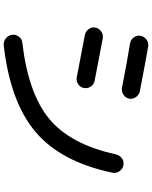

<svg xmlns="http://www.w3.org/2000/svg" viewBox="88 -882 823 1040"><g transform="rotate(90 500.0 -361.5)"><path d="M875 -618.2Q894.5 -614.3 906.7 -596.7Q918.9 -579.1 915 -558.6Q856.4 -279.3 694.3 -142.1Q532.2 -4.9 225.6 30.3Q204.1 32.2 187.5 19Q170.9 5.9 168 -14.6Q165 -34.2 177.7 -51.3Q190.4 -68.4 210 -70.3Q486.3 -102.5 624 -216.8Q761.7 -331.1 815.4 -576.2Q820.3 -597.7 836.9 -609.9Q853.5 -622.1 875 -618.2ZM168.9 -409.2Q149.4 -413.1 137.2 -429.7Q125 -446.3 128.9 -466.3Q132.8 -486.3 150.4 -498Q168 -509.8 188.5 -505.9Q330.1 -479.5 418 -461.9Q437.5 -458 448.7 -440.9Q460 -423.8 456.1 -403.8Q452.1 -383.8 435.1 -372.6Q418 -361.3 398.4 -365.2Q310.5 -382.8 168.9 -409.2ZM473.6 -707Q493.2 -703.1 505.4 -686Q517.6 -668.9 513.7 -648.9Q509.8 -628.9 491.7 -617.7Q473.6 -606.4 454.1 -610.4Q325.2 -635.7 212.9 -654.3Q193.4 -658.2 181.6 -674.8Q169.9 -691.4 173.8 -711.4Q177.7 -731.4 194.8 -743.7Q211.9 -755.9 232.4 -752Q306.6 -739.3 473.6 -707Z"/></g></svg>

Font: Rounded-X Mgen+ 1m medium
Style: Regular
Weight: 500
Designer: [Source Han Sans]
Ryoko NISHIZUKA  (kana & ideographs); Paul D. Hunt (Latin, Greek & Cyrillic); Wenlong ZHANG  (bopomofo
Version: Version 1.059.20150602